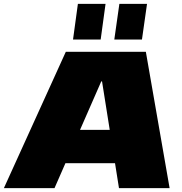

<svg xmlns="http://www.w3.org/2000/svg" viewBox="-53 -966 934 986"><path d="M285 -700H696L818 0H558L471 -548H467L227 0H-33ZM258 -299H611L587 -128H233ZM489 -946 464 -763H322L347 -946ZM702 -946 676 -763H534L560 -946Z"/></svg>

Font: Pathway Extreme 28pt Black
Style: Italic
Weight: 900
Italic angle: -8°
Designer: Eduardo Rodriguez Tunni
Foundry: Eduardo Rodriguez Tunni
Version: Version 1.001;gftools[0.9.26]